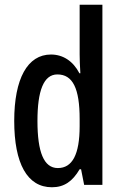

<svg xmlns="http://www.w3.org/2000/svg" viewBox="-20 -780 513 810"><path d="M199 10C251 10 286 -15 316 -66H322L335 0H412V-760H316V-550C316 -529 317 -504 319 -471H315C288 -523 245 -550 195 -550C96 -550 40 -448 40 -270C40 -90 95 10 199 10ZM224 -71C165 -71 138 -138 138 -270C138 -397 164 -466 222 -466C287 -466 316 -407 316 -278V-248C316 -128 285 -71 224 -71Z"/></svg>

Font: Noto Sans Arabic ExtCond Med
Style: Regular
Weight: 500
Width: 2
Designer: Monotype Design Team, Nadine Chahine, Nizar Qandah and Khaled Hosny
Foundry: Monotype Imaging Inc.
Version: Version 2.012